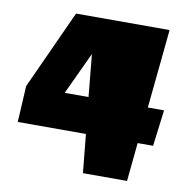

<svg xmlns="http://www.w3.org/2000/svg" viewBox="-71 -676 735 746"><g transform="rotate(10 296.0 -303.0)"><path d="M170 -606H539L508 -295H572L554 -152H493L478 0H304L289 -152H20L28 -295ZM258 -462 180 -295H274Z"/></g></svg>

Font: Wendy One
Style: Regular
Weight: 400
Designer: Alejandro Inler
Foundry: Alejandro Inler
Version: 1.001